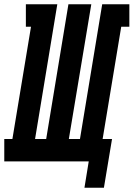

<svg xmlns="http://www.w3.org/2000/svg" viewBox="-58 -755 625 898"><path d="M428 123H337L357 0H-38V-105H0L87 -630H63V-735H210L106 -105H158L262 -735H369L264 -105H316L420 -735H547V-630H509L422 -105H466Z"/></svg>

Font: Iosevka Slab Extrabold Oblique
Style: Regular
Weight: 800
Italic angle: -9°
Monospace: yes
Designer: Belleve Invis
Foundry: Belleve Invis
Version: Version 11.1.1; ttfautohint (v1.8.3)